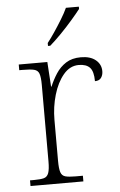

<svg xmlns="http://www.w3.org/2000/svg" viewBox="-54 -804 528 843"><g transform="rotate(-5 209.5 -383.0)"><path d="M46 0V-25H64Q92 -25 107 -29Q122 -33 128 -49.5Q134 -66 134 -101V-439Q134 -472 128.5 -487.5Q123 -503 106 -507Q89 -511 56 -511H41V-536H167L174 -427H176Q188 -456 205.5 -483Q223 -510 249.5 -527Q276 -544 315 -544Q357 -544 380.5 -524.5Q404 -505 404 -475Q404 -458 395.5 -446Q387 -434 368 -434Q368 -477 352 -494Q336 -511 303 -511Q264 -511 235.5 -477Q207 -443 191.5 -390Q176 -337 176 -280V-100Q176 -65 181.5 -49Q187 -33 202.5 -29Q218 -25 246 -25H279V0ZM176 -619Q191 -638 208.5 -664Q226 -690 242.5 -717Q259 -744 269 -766H326V-756Q313 -739 288 -710Q263 -681 235 -652.5Q207 -624 186 -606H176Z"/></g></svg>

Font: Noto Serif Malayalam ExtraLight
Style: Regular
Weight: 200
Designer: Indian type Foundry, Jelle Bosma, Monotype Design Team
Foundry: Monotype Imaging Inc.
Version: Version 2.104; ttfautohint (v1.8.4.7-5d5b)